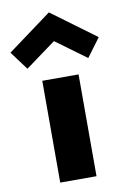

<svg xmlns="http://www.w3.org/2000/svg" viewBox="-140 -895 629 951"><g transform="rotate(-10 175.0 -420.0)"><path d="M84 0V-512H266.5V0ZM22 -583.5 -47 -676.5 175 -840 397 -676.5 328 -583.5 175 -695.5Z"/></g></svg>

Font: Spartan Thin ExtraBold
Style: Regular
Weight: 800
Version: Version 1.004